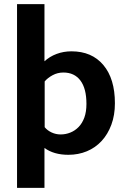

<svg xmlns="http://www.w3.org/2000/svg" viewBox="-20 -734 612 924"><path d="M533 -237Q533 -180 516 -134Q499 -88 469 -55.5Q439 -23 398 -6Q357 11 309 11Q239 11 194 -22V170H62V-714H194V-439Q219 -462 252.5 -474.5Q286 -487 324 -487Q422 -487 477.5 -421Q533 -355 533 -237ZM396 -234Q396 -308 367 -346.5Q338 -385 285 -385Q257 -385 233 -372Q209 -359 195 -342V-122Q208 -106 228.5 -96.5Q249 -87 272 -87Q296 -87 318.5 -96Q341 -105 358.5 -123Q376 -141 386 -168.5Q396 -196 396 -234Z"/></svg>

Font: Mukta Malar
Style: Bold
Weight: 700
Designer: Aadarsh Rajan, Girish Dalvi, Yashodeep Gholap
Foundry: Ek Type
Version: Version 2.538;PS 1.000;hotconv 16.6.51;makeotf.lib2.5.65220;